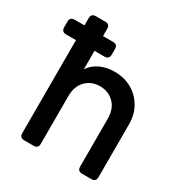

<svg xmlns="http://www.w3.org/2000/svg" viewBox="-198 -886 960 1014"><g transform="rotate(30 282.0 -378.5)"><path d="M94 0Q66 0 66 -28V-595H6Q-22 -595 -22 -623V-657Q-22 -685 6 -685H66V-729Q66 -757 94 -757H151Q179 -757 179 -729V-685H240Q268 -685 268 -657V-623Q268 -595 240 -595H179V-483Q202 -517 240.5 -535Q279 -553 327 -553Q386 -553 432 -527Q478 -501 504.5 -455Q531 -409 531 -350V-28Q531 0 503 0H447Q419 0 419 -28V-319Q419 -379 385 -413.5Q351 -448 299 -448Q247 -448 213 -413.5Q179 -379 179 -319V-28Q179 0 151 0Z"/></g></svg>

Font: Pitagon Sans Text SemiBold
Style: Regular
Weight: 600
Designer: Travis Tran
Foundry: Pitagon
Version: Version 1.001; ttfautohint (v1.8.4.7-5d5b);gftools[0.9.26]